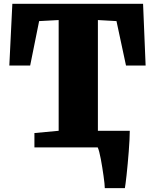

<svg xmlns="http://www.w3.org/2000/svg" viewBox="-20 -763 799 994"><path d="M158.2 -74.2 283.7 -85.9V-659.2L182.6 -653.8L136.2 -423.8H28.3L43.9 -743.2H720.7L733.9 -423.8H632.3L583 -653.8L486.8 -659.2V-85.9H490.2H651.9Q651.9 -66.4 650.4 -38.1Q648.9 -9.8 646.5 21.7Q644 53.2 641.1 85Q638.2 116.7 635.3 143.3Q632.3 169.9 629.9 188.2Q627.4 206.5 626.5 210.9H522.5Q522.5 202.1 520.8 185.5Q519 168.9 516.1 147.9Q513.2 127 509.5 104.2Q505.9 81.5 502 60.8Q498 40 493.9 23.9Q489.7 7.8 485.8 0H158.2Z"/></svg>

Font: Merriweather UltraBold
Style: Regular
Weight: 900
Designer: Eben Sorkin ( sorkintype@gmail.com )
Foundry: Eben Sorkin
Version: Version 1.570; ttfautohint (v1.3) -l 8 -r 32 -G 0 -x 0 -H 60